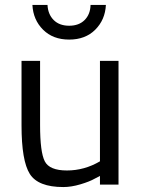

<svg xmlns="http://www.w3.org/2000/svg" viewBox="-20 -746 571 776"><path d="M459 -500V0H384V-35L363 -24Q342 -12 305 -1Q268 10 236 10Q134 10 100.5 -43Q67 -96 67 -239Q67 -239 67 -500H142V-240Q142 -131 161 -94Q180 -57 250.5 -57Q321 -57 384 -94V-500ZM346 -726H408Q405 -666 365 -626Q325 -586 259.5 -586Q194 -586 154 -626Q114 -666 111 -726H172Q174 -688 197 -665Q220 -642 259.5 -642Q299 -642 322 -665Q345 -688 346 -726Z"/></svg>

Font: Titillium Web
Style: Regular
Weight: 400
Version: Version 1.002;PS 57.000;hotconv 1.0.70;makeotf.lib2.5.55311